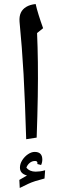

<svg xmlns="http://www.w3.org/2000/svg" viewBox="-20 -694 305 953"><path d="M110 -3Q107 -96 104 -175.5Q101 -255 97 -325.5Q93 -396 88 -460Q83 -524 77 -586Q75 -613 83.5 -631Q92 -649 110.5 -660Q129 -671 157 -674Q162 -651 172 -619Q182 -587 194 -554L164 -530Q167 -462 168 -384.5Q169 -307 167.5 -215Q166 -123 162 -11ZM78 239 76 199 114 177Q79 168 79 138Q79 119 90.5 101Q102 83 119 71.5Q136 60 152 60Q190 60 190 98Q190 112 184 125L165 120L166 116Q166 105 154 105Q139 105 127.5 114.5Q116 124 111 138Q127 158 157 158Q167 158 179 156.5Q191 155 204 151L201 192Q174 199 155 205Q136 211 119 219Q102 227 78 239Z"/></svg>

Font: Noto Naskh Arabic Medium
Style: Regular
Weight: 500
Designer: Monotype Design Team, David Williams, Mohamad Dakak and Nizar Qandah
Foundry: Monotype Imaging Inc.
Version: Version 2.016